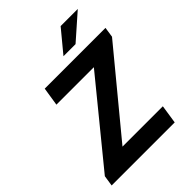

<svg xmlns="http://www.w3.org/2000/svg" viewBox="-256 -1064 1199 1199"><g transform="rotate(-45 343.0 -464.5)"><path d="M17.4 0 28.2 -70.9 461.1 -600.8H130.3L149.4 -723H686L675.8 -655.2L236.8 -123.6H593.1L574.3 0ZM375.4 -783.5 495.9 -929H647.3L482.1 -783.5Z"/></g></svg>

Font: Public Sans Thin
Style: Italic
Weight: 100
Italic angle: -8°
Designer: The Public Sans project authors (U.S. Web Design System). Libre Franklin designed by Pablo Impallari and Rodrigo Fuenzal
Version: Version 2.000